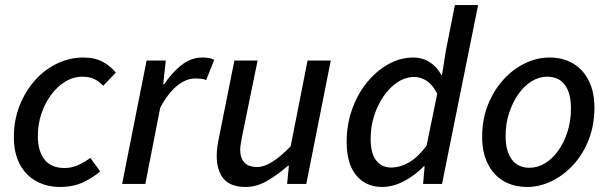

<svg xmlns="http://www.w3.org/2000/svg" viewBox="-20 -729 2413 761"><path d="M218 12Q165 12 123.5 -11Q82 -34 58.5 -78Q35 -122 35 -186Q35 -253 57.5 -310Q80 -367 118 -410Q156 -453 206 -477Q256 -501 311 -501Q357 -501 389 -483Q421 -465 439 -441L389 -389Q372 -407 353 -416Q334 -425 306 -425Q271 -425 239.5 -406Q208 -387 183.5 -354.5Q159 -322 144.5 -279.5Q130 -237 130 -190Q130 -130 156.5 -96.5Q183 -63 236 -63Q265 -63 291.5 -75.5Q318 -88 338 -103L377 -50Q349 -25 309.5 -6.5Q270 12 218 12Z M464 0 561 -489H637L627 -395H631Q660 -440 698.5 -470.5Q737 -501 781 -501Q796 -501 808 -499Q820 -497 829 -492L797 -411Q789 -416 777.5 -417Q766 -418 753 -418Q718 -418 682 -389Q646 -360 615 -302L556 0Z M954 12Q893 12 866 -21Q839 -54 839 -110Q839 -128 841 -143.5Q843 -159 847 -179L909 -489H1001L940 -191Q937 -173 934.5 -160.5Q932 -148 932 -136Q932 -103 948.5 -85Q965 -67 1000 -67Q1026 -67 1058.5 -87Q1091 -107 1132 -149L1199 -489H1291L1194 0H1118L1125 -72H1121Q1083 -38 1040.5 -13Q998 12 954 12Z M1494 12Q1430 12 1392 -34Q1354 -80 1354 -166Q1354 -236 1376 -297Q1398 -358 1435.5 -403.5Q1473 -449 1520 -475Q1567 -501 1617 -501Q1655 -501 1684 -482Q1713 -463 1729 -432H1732L1747 -527L1783 -709H1875L1732 0H1657L1663 -70H1660Q1625 -34 1581.5 -11Q1538 12 1494 12ZM1530 -65Q1566 -65 1601.5 -85.5Q1637 -106 1671 -152L1713 -358Q1694 -394 1670.5 -409Q1647 -424 1622 -424Q1588 -424 1557 -404Q1526 -384 1502 -350Q1478 -316 1463.5 -272Q1449 -228 1449 -179Q1449 -121 1471 -93Q1493 -65 1530 -65Z M2070 12Q2015 12 1975 -12Q1935 -36 1913 -80.5Q1891 -125 1891 -186Q1891 -256 1914 -313.5Q1937 -371 1975 -413Q2013 -455 2060.5 -478Q2108 -501 2158 -501Q2212 -501 2252 -477Q2292 -453 2314 -408.5Q2336 -364 2336 -303Q2336 -233 2313.5 -175.5Q2291 -118 2252.5 -76Q2214 -34 2166.5 -11Q2119 12 2070 12ZM2079 -64Q2111 -64 2140.5 -82Q2170 -100 2193 -132.5Q2216 -165 2229.5 -207.5Q2243 -250 2243 -299Q2243 -360 2219 -392.5Q2195 -425 2148 -425Q2117 -425 2087.5 -407Q2058 -389 2035 -356.5Q2012 -324 1998 -281.5Q1984 -239 1984 -190Q1984 -130 2008.5 -97Q2033 -64 2079 -64Z"/></svg>

Font: Source Sans 3 Medium
Style: Italic
Weight: 500
Italic angle: -11°
Designer: Paul D. Hunt
Foundry: Adobe
Version: Version 3.052;hotconv 1.1.0;makeotfexe 2.6.0